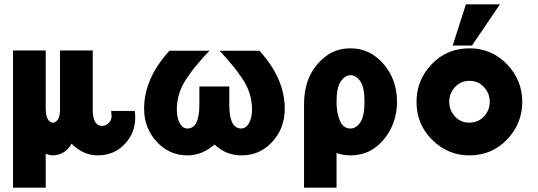

<svg xmlns="http://www.w3.org/2000/svg" viewBox="-20 -706 2484 886"><path d="M40 160V-473H191V-202Q192 -168 202 -154Q212 -140 224 -140Q237 -140 247 -154.5Q257 -169 257 -202V-473H408V-201Q408 -125 451 -125Q467 -125 481 -138Q495 -151 495 -170L493 -194H602Q604 -180 604 -163Q604 -92 555 -40.5Q506 11 431 11Q364 11 310 -43Q291 -7 254 6Q237 11 224 11Q209 11 191 3V160Z M645 -204Q645 -344 762 -472H947L921 -445Q894 -414 880 -397Q866 -380 842 -345Q818 -310 807 -274Q796 -238 796 -201Q796 -162 809.5 -137.5Q823 -113 845 -113Q900 -113 900 -223V-307H1038V-223Q1038 -113 1093 -113Q1115 -113 1129 -137.5Q1143 -162 1143 -201Q1143 -238 1132 -274Q1121 -310 1097 -345Q1073 -380 1059 -397Q1045 -414 1018 -445L993 -472H1177Q1294 -344 1294 -204Q1294 -114 1236.5 -51.5Q1179 11 1095 11Q1022 11 970 -39Q912 11 845 11Q761 11 703 -52Q645 -115 645 -204Z M1383 160V-222Q1383 -303 1412 -361Q1438 -412 1485 -447.5Q1532 -483 1598 -483Q1687 -483 1749.5 -411Q1812 -339 1812 -236Q1812 -137 1751.5 -63Q1691 11 1598 11Q1562 11 1533 0V160ZM1533 -236Q1533 -187 1548 -150Q1563 -113 1598 -113Q1623 -113 1642.5 -141Q1662 -169 1662 -236Q1662 -304 1642.5 -331.5Q1623 -359 1598 -359Q1573 -359 1553 -331Q1533 -303 1533 -236Z M2069 -496 2130 -686H2287L2158 -496ZM1902 -237Q1902 -336 1972 -409.5Q2042 -483 2146 -483Q2249 -483 2319.5 -409.5Q2390 -336 2390 -236Q2390 -136 2320 -62.5Q2250 11 2146 11Q2047 11 1974.5 -60.5Q1902 -132 1902 -237ZM2053 -236Q2053 -198 2079 -169Q2105 -140 2146 -140Q2186 -140 2213 -168.5Q2240 -197 2240 -236Q2240 -275 2213.5 -304Q2187 -333 2146 -333Q2106 -333 2079.5 -304Q2053 -275 2053 -236Z"/></svg>

Font: Coval
Style: Black
Weight: 1000
Foundry: Context Ltd
Version: Version 001.000